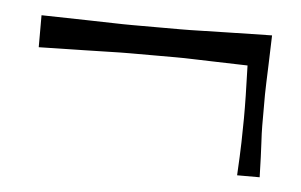

<svg xmlns="http://www.w3.org/2000/svg" viewBox="-31 -355 473 302"><g transform="rotate(5 206.0 -204.0)"><path d="M23.9 -315.6Q69.5 -314.6 95.3 -314.1Q121.1 -313.6 136.9 -313.1Q152.7 -312.6 167.9 -312.6Q183 -312.6 205.4 -312.6Q228.7 -312.6 243.5 -312.6Q258.2 -312.6 274 -313.1Q289.7 -313.6 316 -314.1Q342.3 -314.6 387.9 -315.6Q386.9 -286.1 386.4 -268.9Q385.9 -251.7 385.4 -241.1Q384.9 -230.6 384.9 -221.9Q384.9 -213.2 384.9 -200.9Q384.9 -183.6 384.9 -172.9Q384.9 -162.1 385.9 -145.4Q386.9 -128.6 387.9 -91.6H352.3Q354.1 -123.6 354.6 -144.1Q355.1 -164.7 355.2 -181.5Q355.3 -198.3 354.9 -217.3Q354.4 -236.2 353.6 -265.1Q320.4 -266.1 300.4 -266.6Q280.4 -267.1 266.9 -267.6Q253.4 -268.1 239.9 -268.1Q226.4 -268.1 206.3 -268.1Q182.7 -268.1 167.9 -268.1Q153 -268.1 136.8 -267.6Q120.6 -267.1 94.9 -266.6Q69.2 -266.1 23.9 -265.1Z"/></g></svg>

Font: Ojuju ExtraLight
Style: Regular
Weight: 200
Designer: Chisaokwu Joboson, Mirko Velimirovic
Foundry: Udi Foundry
Version: Version 1.000